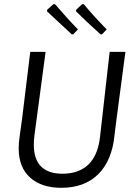

<svg xmlns="http://www.w3.org/2000/svg" viewBox="-20 -887 637 914"><path d="M534 -315 525 -242Q513 -123 448 -58Q383 7 272 7Q177 7 123 -42Q69 -91 69 -180Q69 -209 73 -234L85 -321L124 -640H197L144 -243Q141 -219 141 -198Q141 -129 175.5 -94.5Q210 -60 277 -60Q355 -60 400.5 -103.5Q446 -147 456 -234L502 -640H577ZM321 -724 204 -833V-840L234 -867H242Q302 -797 351 -747L328 -723ZM458 -724Q388 -787 342 -833V-840L371 -867H379Q424 -812 488 -747L465 -723Z"/></svg>

Font: Alegreya Sans SC
Style: Italic
Weight: 400
Italic angle: -7°
Designer: Juan Pablo del Peral
Foundry: Huerta Tipografica
Version: Version 2.008; ttfautohint (v1.6)